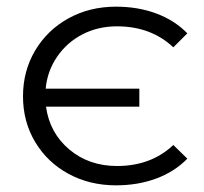

<svg xmlns="http://www.w3.org/2000/svg" viewBox="-20 -552 612 576"><path d="M49 -263Q49 -339 85.5 -400.5Q122 -462 185.5 -497Q249 -532 328 -532Q394 -532 449 -511.5Q504 -491 542 -452L500 -410Q433 -473 331 -473Q274 -473 227.5 -449Q181 -425 151.5 -382Q122 -339 117 -286H398V-232H118Q129 -153 188 -103.5Q247 -54 331 -54Q433 -54 500 -117L542 -76Q504 -37 449 -16.5Q394 4 328 4Q249 4 185.5 -30.5Q122 -65 85.5 -126Q49 -187 49 -263Z"/></svg>

Font: Montserrat-Regular
Style: Regular
Weight: 400
Version: Version 7.200